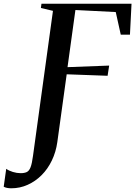

<svg xmlns="http://www.w3.org/2000/svg" viewBox="-139 -763 729 1035"><path d="M-78 252Q-90.5 252 -101.5 249.8Q-112.5 247.5 -119 243.5L-105.5 147Q-91 157.5 -69.5 164Q-48 170.5 -28 170.5Q-7.5 170.5 5.2 164.5Q18 158.5 25.8 138.5Q33.5 118.5 39 76.5L146.5 -704.5L81.5 -720L84.5 -743H570L561.5 -576H512L485 -698L267.5 -709L225 -401L449.5 -409.5L441 -354.5L220.5 -362.5L170 3Q162.5 56.5 140.5 102.2Q118.5 148 85.2 181.2Q52 214.5 10.2 233.2Q-31.5 252 -78 252Z"/></svg>

Font: Merriweather 120pt Medium
Style: Italic
Weight: 500
Italic angle: -7.8°
Version: Version 2.101